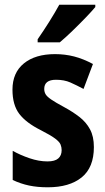

<svg xmlns="http://www.w3.org/2000/svg" viewBox="-20 -786 447 816"><path d="M379 -161Q379 -74 327 -32Q275 10 183 10Q139 10 103.5 2.5Q68 -5 34 -21V-145Q66 -127 105.5 -113.5Q145 -100 182 -100Q213 -100 227.5 -112.5Q242 -125 242 -148Q242 -160 237.5 -171.5Q233 -183 214.5 -197Q196 -211 153 -233Q91 -264 62 -302Q33 -340 33 -405Q33 -477 81.5 -516.5Q130 -556 214 -556Q256 -556 295 -546Q334 -536 375 -514L335 -408Q305 -424 279 -435.5Q253 -447 218 -447Q168 -447 168 -408Q168 -396 173.5 -386Q179 -376 197 -363.5Q215 -351 254 -330Q289 -311 317.5 -289Q346 -267 362.5 -236.5Q379 -206 379 -161ZM385 -756Q370 -738 343.5 -710.5Q317 -683 287.5 -654.5Q258 -626 234 -606H140V-619Q165 -655 189.5 -694Q214 -733 232 -766H385Z"/></svg>

Font: Noto Sans Sinhala UI Condensed
Style: Bold
Weight: 700
Width: 3
Designer: Jelle Bosma - Monotype Design Team
Foundry: Monotype Imaging Inc.
Version: Version 2.006; ttfautohint (v1.8.4.7-5d5b)